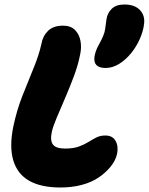

<svg xmlns="http://www.w3.org/2000/svg" viewBox="-20 -824 661 853"><path d="M249 9Q162 9 109.5 -21Q57 -51 39 -111.5Q21 -172 39 -261Q54 -333 79.5 -398Q105 -463 129 -521Q153 -579 164 -629Q170 -664 193.5 -687Q217 -710 260 -710Q294 -710 313 -691Q332 -672 337.5 -642.5Q343 -613 336 -582Q327 -535 308 -484.5Q289 -434 268.5 -386.5Q248 -339 231.5 -300Q215 -261 210 -237Q202 -199 215.5 -181.5Q229 -164 269 -164Q306 -164 330.5 -173Q355 -182 372.5 -193Q390 -204 407.5 -213Q425 -222 448 -222Q480 -222 493.5 -198Q507 -174 500 -140Q494 -112 472.5 -85Q451 -58 419 -36Q387 -14 343 -2.5Q299 9 249 9ZM449 -522Q392 -522 400 -574Q402 -585 406 -597Q410 -609 420 -627Q444 -670 447 -694Q450 -718 453 -738Q457 -766 476.5 -785Q496 -804 533 -804Q578 -804 601.5 -779.5Q625 -755 620 -717Q616 -684 600.5 -649.5Q585 -615 561.5 -586.5Q538 -558 509 -540Q480 -522 449 -522Z"/></svg>

Font: Shantell Sans ExtraBold
Style: Italic
Weight: 800
Italic angle: -11°
Designer: Stephen Nixon, Anya Danilova, Shantell Martin
Foundry: Arrow Type
Version: Version 1.011;[c5ecc13dd]